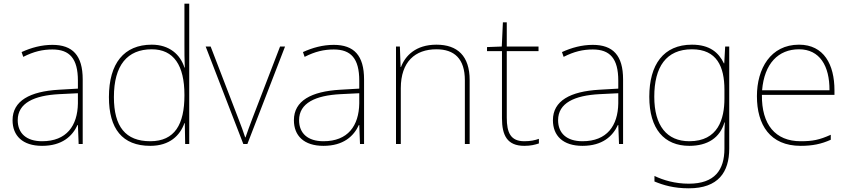

<svg xmlns="http://www.w3.org/2000/svg" viewBox="-20 -780 4601 1040"><path d="M264 -537C205 -537 150 -522 97 -498L106 -472C163 -501 211 -512 264 -512C357 -512 402 -463 402 -343V-300L299 -294C142 -285 48 -234 48 -129C48 -45 102 10 208 10C316 10 372 -42 400 -103H402L406 0H428V-350C428 -480 373 -537 264 -537ZM301 -270 402 -275V-220C400 -99 341 -15 208 -15C123 -15 76 -58 76 -129C76 -222 165 -263 301 -270Z M794 10C899 10 955 -46 979 -113H981L983 0H1005V-760H979V-543C979 -501 979 -459 981 -414H979C957 -484 898 -538 802 -538C652 -538 570 -437 570 -254C570 -83 642 10 794 10ZM794 -15C660 -15 597 -94 597 -254C597 -427 670 -513 802 -513C921 -513 979 -426 979 -266V-263C979 -107 927 -15 794 -15Z M1298 0H1320L1524 -528H1497L1347 -138C1330 -95 1322 -69 1310 -36H1308C1297 -69 1288 -95 1271 -138L1121 -528H1094Z M1788 -537C1729 -537 1674 -522 1621 -498L1630 -472C1687 -501 1735 -512 1788 -512C1881 -512 1926 -463 1926 -343V-300L1823 -294C1666 -285 1572 -234 1572 -129C1572 -45 1626 10 1732 10C1840 10 1896 -42 1924 -103H1926L1930 0H1952V-350C1952 -480 1897 -537 1788 -537ZM1825 -270 1926 -275V-220C1924 -99 1865 -15 1732 -15C1647 -15 1600 -58 1600 -129C1600 -222 1689 -263 1825 -270Z M2344 -538C2232 -538 2175 -478 2152 -417H2150L2146 -528H2125V0H2151V-302C2151 -446 2229 -513 2344 -513C2441 -513 2498 -462 2498 -345V0H2524V-346C2524 -477 2458 -538 2344 -538Z M2820 -15C2746 -15 2725 -61 2725 -143V-503H2897V-528H2725V-659H2704L2698 -528L2618 -525V-503H2699V-140C2699 -47 2727 10 2820 10C2855 10 2877 4 2899 -3V-28C2877 -20 2853 -15 2820 -15Z M3191 -537C3132 -537 3077 -522 3024 -498L3033 -472C3090 -501 3138 -512 3191 -512C3284 -512 3329 -463 3329 -343V-300L3226 -294C3069 -285 2975 -234 2975 -129C2975 -45 3029 10 3135 10C3243 10 3299 -42 3327 -103H3329L3333 0H3355V-350C3355 -480 3300 -537 3191 -537ZM3228 -270 3329 -275V-220C3327 -99 3268 -15 3135 -15C3050 -15 3003 -58 3003 -129C3003 -222 3092 -263 3228 -270Z M3728 -538C3574 -538 3497 -430 3497 -256C3497 -81 3578 10 3714 10C3813 10 3880 -34 3904 -117H3906C3904 -78 3904 -56 3904 -17V25C3904 140 3852 215 3711 215C3636 215 3573 196 3525 173V203C3573 223 3630 240 3711 240C3871 240 3930 152 3930 25V-528H3908L3903 -437H3901C3873 -495 3825 -538 3728 -538ZM3728 -513C3863 -513 3904 -419 3904 -294V-246C3904 -136 3870 -15 3714 -15C3592 -15 3524 -99 3524 -256C3524 -417 3588 -513 3728 -513Z M4308 -538C4154 -538 4080 -408 4080 -259C4080 -104 4151 10 4317 10C4381 10 4429 0 4480 -23V-50C4418 -22 4381 -15 4317 -15C4180 -15 4105 -105 4107 -266H4500V-291C4500 -430 4443 -538 4308 -538ZM4308 -513C4420 -513 4474 -423 4473 -291H4108C4120 -436 4196 -513 4308 -513Z"/></svg>

Font: Noto Sans Lao Thin
Style: Regular
Weight: 100
Designer: Monotype Design Team
Foundry: Monotype Imaging Inc.
Version: Version 2.003